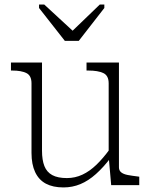

<svg xmlns="http://www.w3.org/2000/svg" viewBox="-20 -811 663 841"><path d="M164 -537V-151Q164 -110 174.5 -83.5Q185 -57 209 -44Q233 -31 273 -31Q309 -31 341 -46Q373 -61 402.5 -89.5Q432 -118 461 -158L465 -120Q433 -78 400 -48.5Q367 -19 332 -4.5Q297 10 258 10Q212 10 181 -6.5Q150 -23 134 -57Q118 -91 118 -141V-446Q118 -480 95.5 -491Q73 -502 34 -502H28V-537ZM501 -537V-78Q501 -64 511 -56Q521 -48 539.5 -44.5Q558 -41 583 -38L590 -37V0H467L456 -126V-130V-446Q456 -480 432.5 -491Q409 -502 367 -502H359V-537ZM264 -632H325L437 -776V-791H417L281 -660H316L174 -791H151V-776Z"/></svg>

Font: Roboto Serif Thin
Style: Regular
Weight: 250
Designer: Greg Gazdowicz
Foundry: Commercial Type
Version: Version 1.004